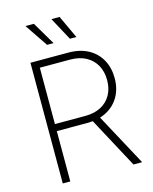

<svg xmlns="http://www.w3.org/2000/svg" viewBox="-136 -1030 891 1118"><g transform="rotate(-15 310.0 -470.5)"><path d="M100.6 0V-727.5H329.6Q398.4 -727.5 448 -700.7Q497.6 -673.8 524.4 -625.7Q551.3 -577.6 551.3 -514.2Q551.3 -451.2 524.2 -403.8Q497.1 -356.4 447.5 -329.8Q397.9 -303.2 329.6 -303.2H125.5V-345.7H328.6Q383.8 -345.7 423.3 -366.5Q462.9 -387.2 484.4 -425.3Q505.9 -463.4 505.9 -514.2Q505.9 -566.4 484.4 -604.7Q462.9 -643.1 423.1 -664.3Q383.3 -685.5 328.1 -685.5H146V0ZM526.9 0 349.6 -330.1H400.9L579.1 0ZM358.9 -803.2 284.2 -941.4H333.5L397.9 -803.2ZM221.2 -803.2 127.9 -941.4H178.7L260.3 -803.2Z"/></g></svg>

Font: Inter 17pt ExtraLight
Style: Regular
Weight: 250
Version: Version 4.001;git-66647c0bb